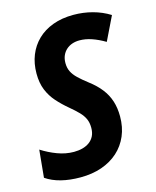

<svg xmlns="http://www.w3.org/2000/svg" viewBox="-111 -800 720 887"><g transform="rotate(-15 249.0 -357.0)"><path d="M164.1 9.8Q112.8 9.8 71.3 -0.7Q29.8 -11.2 -0.5 -32.2L12.2 -163.6Q47.4 -141.1 86.4 -126.5Q125.5 -111.8 165 -111.8Q187 -111.8 206.3 -116.9Q225.6 -122.1 240 -132.8Q254.4 -143.6 262.5 -159.9Q270.5 -176.3 270.5 -199.2Q270.5 -223.1 262.5 -241.2Q254.4 -259.3 237.8 -276.6Q221.2 -293.9 195.3 -315.4Q166 -339.8 142.1 -366.7Q118.2 -393.6 104.5 -427.2Q90.8 -460.9 90.8 -505.9Q90.8 -553.7 106.7 -593.5Q122.6 -633.3 152.8 -662.6Q183.1 -691.9 226.6 -708Q270 -724.1 325.2 -724.1Q372.1 -724.1 416 -712.4Q460 -700.7 497.6 -677.2L442.4 -563.5Q410.2 -582.5 380.1 -592.8Q350.1 -603 321.8 -603Q302.7 -603 286.6 -597.4Q270.5 -591.8 258.3 -580.8Q246.1 -569.8 239.3 -554.2Q232.4 -538.6 232.4 -518.1Q232.4 -495.1 241.2 -477.3Q250 -459.5 267.8 -442.4Q285.6 -425.3 313.5 -403.8Q347.2 -378.4 369.1 -350.3Q391.1 -322.3 401.9 -289.1Q412.6 -255.9 412.6 -215.3Q412.6 -164.1 394.8 -122.6Q377 -81.1 344.2 -51.5Q311.5 -22 265.9 -6.1Q220.2 9.8 164.1 9.8Z"/></g></svg>

Font: Open Sans SemiCondensed
Style: Bold Italic
Weight: 700
Width: 4
Italic angle: -12°
Designer: Monotype Design Team
Foundry: Monotype Imaging Inc.
Version: Version 3.003